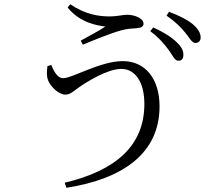

<svg xmlns="http://www.w3.org/2000/svg" viewBox="-20 -824 1040 911"><path d="M781 -586C800 -560 809 -536 825 -536C840 -535 850 -544 850 -562C851 -582 843 -600 819 -623C794 -648 757 -671 707 -694L693 -676C736 -644 760 -614 781 -586ZM859 -669C880 -644 890 -621 906 -620C921 -620 932 -629 932 -646C932 -667 921 -686 895 -709C871 -729 833 -749 782 -768L770 -750C814 -719 837 -696 859 -669ZM223 -516 205 -510C202 -483 200 -463 209 -441C220 -414 258 -375 290 -375C315 -375 333 -395 355 -410C393 -436 489 -497 556 -497C619 -497 665 -438 665 -331C665 -133 530 -15 287 43L295 67C565 25 737 -98 737 -319C737 -452 668 -534 563 -534C455 -534 324 -453 280 -453C257 -453 240 -475 223 -516ZM301 -788C363 -712 447 -703 480 -698C451 -679 405 -654 363 -631L373 -612C421 -632 504 -666 555 -680C583 -688 610 -689 627 -690C648 -691 661 -698 661 -711C661 -738 618 -754 582 -754C566 -754 531 -746 503 -746C445 -746 384 -756 313 -804Z"/></svg>

Font: Noto Serif CJK KR
Style: Regular
Weight: 400
Designer: Ryoko NISHIZUKA 西塚涼子 (kana & ideographs); Frank Grießhammer (Latin, Greek & Cyrillic); Wenlong ZHANG 张文龙 (bopomofo); San
Foundry: Adobe
Version: Version 2.001;hotconv 1.1.0;makeotfexe 2.6.0